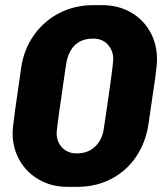

<svg xmlns="http://www.w3.org/2000/svg" viewBox="-20 -716 653 746"><path d="M590 -485Q590 -462 583 -412.5Q576 -363 574 -352L557 -235Q547 -165 510.5 -109.5Q474 -54 414.5 -22Q355 10 279 10H242Q181 10 132.5 -17.5Q84 -45 56.5 -92.5Q29 -140 29 -199Q29 -217 38 -283Q47 -349 62 -451Q72 -523 111.5 -579Q151 -635 211 -665.5Q271 -696 341 -696H378Q439 -696 487.5 -668.5Q536 -641 563 -593Q590 -545 590 -485ZM236 -461Q200 -217 200 -200Q200 -165 221.5 -142.5Q243 -120 278 -120Q322 -120 349.5 -146.5Q377 -173 383 -214Q420 -459 420 -487Q420 -519 399 -542.5Q378 -566 342 -566Q251 -566 236 -461Z"/></svg>

Font: Chivo ExtraBold Italic
Style: Regular
Weight: 800
Italic angle: -8.05°
Designer: Hector Gatti
Foundry: Omnibus-Type
Version: Version 1.007